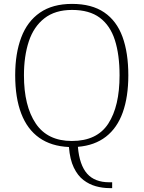

<svg xmlns="http://www.w3.org/2000/svg" viewBox="-20 -745 738 986"><path d="M542 221Q507 221 472.5 211.5Q438 202 408.5 179.5Q379 157 359 115.5Q339 74 334 10Q243 6 181.5 -37.5Q120 -81 89 -162Q58 -243 58 -359Q58 -470 89 -552.5Q120 -635 185 -680Q250 -725 350 -725Q451 -725 515 -681.5Q579 -638 609 -556Q639 -474 639 -358Q639 -248 610.5 -168Q582 -88 524 -43Q466 2 380 9Q384 56 396 90.5Q408 125 427.5 147Q447 169 475.5 180Q504 191 540 191H556V221ZM349 -21Q478 -21 536 -110Q594 -199 594 -358Q594 -464 570 -539Q546 -614 492.5 -654Q439 -694 350 -694Q263 -694 208 -651Q153 -608 128 -532.5Q103 -457 103 -358Q103 -201 163.5 -111Q224 -21 349 -21Z"/></svg>

Font: Noto Serif Gujarati ExtraLight
Style: Regular
Weight: 250
Version: Version 2.102